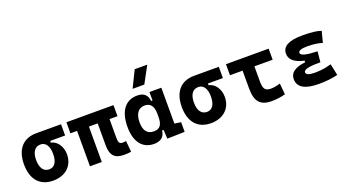

<svg xmlns="http://www.w3.org/2000/svg" viewBox="-57 -1398 3631 2010"><g transform="rotate(-20 1758.0 -392.5)"><path d="M275.9 9.8C413.1 9.8 503.4 -74.2 503.4 -201.2C503.4 -289.1 452.6 -360.8 385.3 -372.6V-392.1H551.8V-517.6H275.9C128.4 -517.6 43.5 -421.4 43.5 -253.9C43.5 -85.9 128.4 9.8 275.9 9.8ZM275.9 -115.7C213.9 -115.7 178.7 -165.5 178.7 -253.9C178.7 -342.3 213.9 -392.1 275.9 -392.1C334.5 -392.1 368.2 -342.3 368.2 -253.9C368.2 -165.5 334.5 -115.7 275.9 -115.7Z M1063.5 9.8C1098.1 9.8 1115.7 8.3 1143.1 3.9L1131.3 -119.6C1115.2 -117.2 1104 -115.7 1092.8 -115.7C1054.7 -115.7 1047.4 -137.7 1047.4 -189V-394.5H1136.2V-517.6H611.8V-394.5H686V0H817.9V-394.5H915.5V-151.4C915.5 -38.6 959.5 9.8 1063.5 9.8Z M1400.4 9.8C1470.2 9.8 1517.1 -24.9 1523.4 -93.8H1540.5L1545.9 4.9L1740.7 0V-107.4L1669.4 -118.2V-517.6H1537.1V-423.8H1521.5C1514.2 -493.2 1474.6 -527.3 1402.3 -527.3C1271 -527.3 1195.8 -427.7 1195.8 -253.9C1195.8 -84 1270.5 9.8 1400.4 9.8ZM1537.1 -242.7C1537.1 -157.2 1512.2 -114.7 1440.9 -114.7C1368.7 -114.7 1331.1 -161.6 1331.1 -253.9C1331.1 -349.1 1370.6 -402.8 1439.9 -402.8C1504.9 -402.8 1537.1 -360.4 1537.1 -274.9ZM1382.8 -609.4H1513.2L1613.8 -794.9H1473.6Z M2033.7 9.8C2170.9 9.8 2261.2 -74.2 2261.2 -201.2C2261.2 -289.1 2210.4 -360.8 2143.1 -372.6V-392.1H2309.6V-517.6H2033.7C1886.2 -517.6 1801.3 -421.4 1801.3 -253.9C1801.3 -85.9 1886.2 9.8 2033.7 9.8ZM2033.7 -115.7C1971.7 -115.7 1936.5 -165.5 1936.5 -253.9C1936.5 -342.3 1971.7 -392.1 2033.7 -392.1C2092.3 -392.1 2126 -342.3 2126 -253.9C2126 -165.5 2092.3 -115.7 2033.7 -115.7Z M2707 9.8C2759.8 9.8 2811.5 3.9 2861.8 -10.7L2850.1 -134.3C2810.5 -121.6 2772.9 -115.7 2746.1 -115.7C2674.8 -115.7 2661.6 -150.9 2661.6 -232.9V-394.5H2864.7V-517.6H2389.2V-394.5H2529.8V-195.3C2529.8 -51.8 2581.5 9.8 2707 9.8Z M3235.4 9.8C3320.3 9.8 3391.6 0.5 3445.8 -13.7L3418.9 -142.1C3375 -130.9 3323.7 -115.2 3239.3 -115.2C3171.4 -115.2 3137.7 -127.9 3137.7 -153.8C3137.7 -183.6 3194.8 -198.2 3309.6 -198.2H3325.2L3336.9 -316.4C3213.4 -319.8 3152.3 -335.9 3152.3 -364.7C3152.3 -390.1 3186 -402.3 3253.9 -402.3C3316.9 -402.3 3371.1 -395 3418.9 -379.9L3450.7 -502.9C3407.7 -519.5 3339.4 -527.3 3243.2 -527.3C3092.3 -527.3 3017.1 -486.8 3017.1 -405.3C3017.1 -338.9 3069.8 -293.9 3176.3 -270.5V-253.4C3060.1 -239.7 3002.4 -198.2 3002.4 -128.4C3002.4 -35.6 3079.6 9.8 3235.4 9.8Z"/></g></svg>

Font: Cascadia Code
Style: Bold
Weight: 700
Monospace: yes
Designer: Aaron Bell
Foundry: Saja Typeworks
Version: Version 2404.023